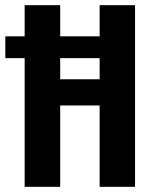

<svg xmlns="http://www.w3.org/2000/svg" viewBox="-26 -720 616 740"><path d="M-5.5 -580H69V-700H206V-580H358V-700H494.5V0H358V-313.5H206V0H69V-496H-5.5ZM206 -414.5H358V-496H206Z"/></svg>

Font: League Mono Narrow SemiBold
Style: Regular
Weight: 600
Width: 3
Designer: Tyler Finck
Foundry: The League of Moveable Type / Tyler Finck
Version: Version 2.210